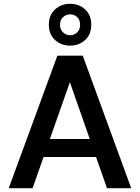

<svg xmlns="http://www.w3.org/2000/svg" viewBox="-20 -994 739 1014"><path d="M26 0 283 -700H417L673 0H545L349 -560L152 0ZM141 -165 173 -260H518L550 -165ZM350 -753Q304 -753 271 -782.5Q238 -812 238 -863Q238 -915 271 -944.5Q304 -974 350 -974Q397 -974 429.5 -944.5Q462 -915 462 -863Q462 -812 429.5 -782.5Q397 -753 350 -753ZM350 -808Q372 -808 387.5 -823Q403 -838 403 -863Q403 -889 388 -903.5Q373 -918 350 -918Q329 -918 313 -903.5Q297 -889 297 -863Q297 -838 313 -823Q329 -808 350 -808Z"/></svg>

Font: DM Sans 9pt
Style: Semibold
Weight: 600
Designer: Colophon Foundry, Jonny Pinhorn
Foundry: Colophon Foundry
Version: Version 4.004;gftools[0.9.30]